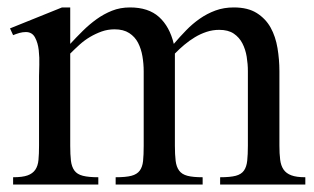

<svg xmlns="http://www.w3.org/2000/svg" viewBox="-20 -494 841 514"><path d="M569.3 0V-19.5Q596.2 -19.5 611.1 -23.4Q626 -27.3 633.1 -37.4Q640.1 -47.4 641.8 -63.7Q643.6 -80.1 643.6 -104V-303.2Q643.6 -322.8 640.4 -342.3Q637.2 -361.8 628.9 -377.9Q620.6 -394 605.7 -404.1Q590.8 -414.1 566.9 -414.1Q549.3 -414.1 533 -408.7Q516.6 -403.3 501.7 -394.3Q486.8 -385.3 473.4 -374Q460 -362.8 448.2 -350.6V-104Q448.2 -80.1 450.2 -63.7Q452.1 -47.4 459.5 -37.4Q466.8 -27.3 481.7 -23.4Q496.6 -19.5 522.5 -19.5V0H289.6V-19.5Q316.9 -19.5 331.8 -23.4Q346.7 -27.3 354 -37.1Q361.3 -46.9 363 -63Q364.7 -79.1 364.7 -104V-303.2Q364.7 -323.2 361.3 -343.3Q357.9 -363.3 349.6 -379.4Q341.3 -395.5 325.9 -405.5Q310.5 -415.5 286.6 -415.5Q268.6 -415.5 252.2 -409.7Q235.8 -403.8 220.9 -395Q206.1 -386.2 193.1 -374.5Q180.2 -362.8 168 -350.6V-104Q168 -80.1 169.9 -63.7Q171.9 -47.4 179.2 -37.4Q186.5 -27.3 201.9 -23.4Q217.3 -19.5 243.2 -19.5V0H15.1V-19.5Q40 -19.5 53.7 -24.4Q67.4 -29.3 74.5 -39.6Q81.5 -49.8 83 -65.9Q84.5 -82 84.5 -104V-290.5Q84.5 -300.8 85.2 -320.3Q85.9 -339.8 83.7 -359.6Q81.5 -379.4 73.7 -393.8Q65.9 -408.2 49.3 -408.2Q40.5 -408.2 32 -405.8Q23.4 -403.3 15.1 -399.9L6.8 -418L146 -474.1H168V-376.5Q184.1 -394 201.7 -411.4Q219.2 -428.7 238.5 -442.6Q257.8 -456.5 279.8 -465.3Q301.8 -474.1 328.1 -474.1Q377.4 -474.1 405.8 -448.5Q434.1 -422.9 445.3 -376.5Q461.4 -395.5 478.3 -412.8Q495.1 -430.2 514.6 -443.8Q534.2 -457.5 556.6 -465.8Q579.1 -474.1 606 -474.1Q643.6 -474.1 667.5 -459Q691.4 -443.8 704.6 -419.9Q717.8 -396 722.9 -365.2Q728 -334.5 728 -303.2V-104Q728 -82.5 730 -66.7Q731.9 -50.8 739 -40.3Q746.1 -29.8 759.8 -24.7Q773.4 -19.5 797.4 -19.5V0Z"/></svg>

Font: Simplified Naskh
Style: Regular
Weight: 400
Designer: SIL International
Foundry: Arabeyes
Version: 1.02_alpha